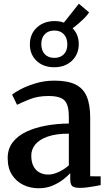

<svg xmlns="http://www.w3.org/2000/svg" viewBox="-20 -994 579 1025"><path d="M186.5 11Q142 11 104.5 -7Q67 -25 44 -60.8Q21 -96.5 21 -150.5Q21 -199.5 47.8 -234.2Q74.5 -269 120.5 -290.8Q166.5 -312.5 225 -323.2Q283.5 -334 347.5 -334.5V-368Q347.5 -410 338.5 -434.8Q329.5 -459.5 306 -470.5Q282.5 -481.5 239 -481.5Q182 -481.5 138.8 -464.2Q95.5 -447 71 -434.5L44.5 -489Q56 -499 89 -516.8Q122 -534.5 169.5 -549Q217 -563.5 270 -563.5Q341.5 -563.5 383.2 -542.8Q425 -522 443.2 -478.5Q461.5 -435 461.5 -366.5V-53L517.5 -52.5V-6Q506.5 -3.5 487.2 0Q468 3.5 446.5 6.2Q425 9 407 9Q378 9 366.5 0.2Q355 -8.5 355 -38.5V-69.5Q342.5 -55.5 318.8 -36.8Q295 -18 261.5 -3.5Q228 11 186.5 11ZM238 -62Q263.5 -62 294 -76.2Q324.5 -90.5 347.5 -111.5V-280.5Q279 -280.5 234.5 -264.8Q190 -249 168.5 -222.8Q147 -196.5 147 -163.5Q147 -128.5 159 -106Q171 -83.5 191.5 -72.8Q212 -62 238 -62ZM269 -635Q211 -635 175 -669.5Q139 -704 139.5 -758Q140 -813 177 -847.2Q214 -881.5 272.5 -881.5Q299.5 -881.5 321 -873L401 -974L455.5 -928Q449 -916.5 434.5 -901.5Q420 -886.5 402.5 -871.2Q385 -856 367.5 -843Q400.5 -810 400.5 -758Q400 -703.5 363.5 -669.2Q327 -635 269 -635ZM270 -685Q302 -685 320.8 -704.2Q339.5 -723.5 339.5 -756.5Q339.5 -791 321 -811Q302.5 -831 270.5 -831Q238 -831 219.2 -811.5Q200.5 -792 200.5 -758.5Q200.5 -724.5 219 -704.8Q237.5 -685 270 -685Z"/></svg>

Font: Merriweather 28pt SemiBold
Style: Regular
Weight: 600
Version: Version 2.100